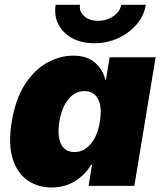

<svg xmlns="http://www.w3.org/2000/svg" viewBox="-20 -789 686 815"><path d="M198.7 6.8Q140.6 6.8 96.7 -23.7Q52.7 -54.2 33.4 -116.2Q14.2 -178.2 29.8 -272.5Q46.4 -371.6 87.4 -433.3Q128.4 -495.1 182.1 -523.9Q235.8 -552.7 290 -552.7Q350.6 -552.7 384 -522.5Q417.5 -492.2 426.8 -450.2H429.7L445.3 -545.9H640.6L550.3 0H356L370.6 -89.8H366.7Q342.8 -48.3 299.6 -20.8Q256.3 6.8 198.7 6.8ZM295.9 -143.6Q336.4 -143.6 365.5 -178.5Q394.5 -213.4 403.8 -272.5Q414.1 -333.5 396.5 -367.9Q378.9 -402.3 338.4 -402.3Q298.3 -402.3 270.3 -367.9Q242.2 -333.5 231.9 -272.5Q222.2 -211.9 239 -177.7Q255.9 -143.6 295.9 -143.6ZM380.4 -605.5Q325.7 -605.5 286.1 -627.2Q246.6 -648.9 227.8 -686Q209 -723.1 216.3 -768.6H319.8Q314.9 -740.2 337.2 -720.5Q359.4 -700.7 396.5 -700.7Q433.1 -700.7 461.4 -720.5Q489.7 -740.2 494.6 -768.6H599.1Q591.8 -723.1 560.3 -686Q528.8 -648.9 481.9 -627.2Q435.1 -605.5 380.4 -605.5Z"/></svg>

Font: Inter Black
Style: Italic
Weight: 900
Italic angle: -9.39999°
Designer: Rasmus Andersson
Foundry: rsms
Version: Version 4.000;git-a52131595